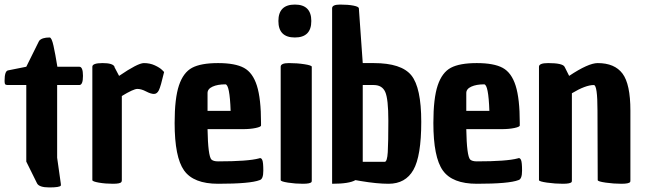

<svg xmlns="http://www.w3.org/2000/svg" viewBox="-22 -788 2821 840"><path d="M93 -416H13Q1 -416 -0.5 -421.5Q-2 -427 -2 -434Q-2 -477 13 -480L93 -496L149 -609Q161 -624 195 -624Q204 -624 212 -588Q220 -552 229 -496H325Q341 -496 341 -456Q341 -416 325 -416H228V-98L244 15V16Q245 22 244 24Q239 32 194 32Q149 32 140 14L93 -81Z M499 -456Q581 -512 607.5 -512Q634 -512 655.5 -502Q677 -492 687 -482L696 -473Q681 -409 673 -393Q665 -377 651.5 -377Q638 -377 617 -388Q596 -399 579 -399Q562 -399 511 -368V0Q511 6 509 8Q505 16 472 16Q439 16 410.5 11Q382 6 382 0V-496Q382 -512 427 -512Q472 -512 479 -496V-494Z M932 16Q825 16 783.5 -42Q742 -100 742 -250Q742 -358 761 -414.5Q780 -471 818.5 -491.5Q857 -512 932 -512Q1007 -512 1045.5 -491Q1084 -470 1102 -413Q1120 -356 1120 -251Q1120 -245 1120 -239Q1120 -233 1096.5 -228Q1073 -223 1040 -223H886Q888 -106 903 -90Q912 -82 932 -82Q1063 -82 1111 -95Q1113 -96 1114 -96Q1121 -98 1125.5 -88Q1130 -78 1130 -41Q1130 -4 1114 0Q1073 16 932 16ZM886 -381V-303H987Q983 -419 964 -419Q930 -419 908 -409Q886 -399 886 -381Z M1206 0V-496Q1206 -512 1242 -512Q1278 -512 1310 -507Q1342 -502 1342 -496V0Q1342 6 1341 8Q1336 16 1303 16Q1270 16 1238 11Q1206 6 1206 0ZM1268 -624Q1196 -624 1196 -696Q1196 -768 1268 -768Q1340 -768 1340 -696Q1340 -624 1268 -624Z M1613 -512Q1734 -512 1777.5 -458.5Q1821 -405 1821 -255Q1821 -105 1786.5 -44.5Q1752 16 1678 16Q1627 16 1556 4L1533 0Q1506 16 1431 16V-752Q1431 -768 1466 -768Q1501 -768 1524 -763.5Q1547 -759 1548 -752L1565 -512ZM1565 -416V-80H1661Q1672 -80 1674.5 -122.5Q1677 -165 1677 -260Q1677 -355 1663.5 -385.5Q1650 -416 1613 -416Z M2064 16Q1957 16 1915.5 -42Q1874 -100 1874 -250Q1874 -358 1893 -414.5Q1912 -471 1950.5 -491.5Q1989 -512 2064 -512Q2139 -512 2177.5 -491Q2216 -470 2234 -413Q2252 -356 2252 -251Q2252 -245 2252 -239Q2252 -233 2228.5 -228Q2205 -223 2172 -223H2018Q2020 -106 2035 -90Q2044 -82 2064 -82Q2195 -82 2243 -95Q2245 -96 2246 -96Q2253 -98 2257.5 -88Q2262 -78 2262 -41Q2262 -4 2246 0Q2205 16 2064 16ZM2018 -381V-303H2119Q2115 -419 2096 -419Q2062 -419 2040 -409Q2018 -399 2018 -381Z M2593 -512Q2667 -512 2701.5 -466Q2736 -420 2736 -304V0Q2736 6 2735 8Q2730 16 2696.5 16Q2663 16 2628 11Q2593 6 2593 0L2592 -304Q2592 -416 2576 -416Q2540 -416 2480 -380V0Q2480 6 2479 8Q2474 16 2440.5 16Q2407 16 2371.5 11Q2336 6 2336 0V-496Q2336 -512 2376 -512Q2439 -512 2448 -496Q2448 -494 2449 -494L2468 -456Q2552 -512 2593 -512Z"/></svg>

Font: Chau Philomene One
Style: Regular
Weight: 400
Designer: Vicente Lamonaca
Foundry: TipoType
Version: Version 1.002